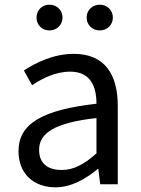

<svg xmlns="http://www.w3.org/2000/svg" viewBox="-20 -787 603 820"><path d="M217 13C284 13 345 -22 397 -65H400L408 0H483V-334C483 -469 428 -557 295 -557C207 -557 131 -518 82 -486L117 -423C160 -452 217 -481 280 -481C369 -481 392 -414 392 -344C161 -318 59 -259 59 -141C59 -43 126 13 217 13ZM243 -61C189 -61 147 -85 147 -147C147 -217 209 -262 392 -283V-132C339 -85 295 -61 243 -61ZM191 -657C223 -657 247 -681 247 -712C247 -743 223 -767 191 -767C159 -767 136 -743 136 -712C136 -681 159 -657 191 -657ZM406 -657C438 -657 462 -681 462 -712C462 -743 438 -767 406 -767C374 -767 350 -743 350 -712C350 -681 374 -657 406 -657Z"/></svg>

Font: Noto Sans CJK HK
Style: Regular
Weight: 400
Designer: Ryoko NISHIZUKA 西塚涼子 (kana, bopomofo & ideographs); Paul D. Hunt (Latin, Greek & Cyrillic); Sandoll Communications 산돌커뮤니
Foundry: Adobe
Version: Version 2.004;hotconv 1.0.118;makeotfexe 2.5.65603